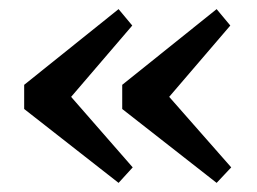

<svg xmlns="http://www.w3.org/2000/svg" viewBox="-20 -435 564 421"><path d="M33 -249 240 -415 270 -379 126 -211V-234L271 -68L240 -34L33 -196ZM248 -249 455 -415 485 -379 341 -211V-234L487 -68L455 -34L248 -196Z"/></svg>

Font: Yrsa Medium
Style: Regular
Weight: 500
Designer: Anna Giedrys (Yrsa+Rasa design), David Brezina (Yrsa art-direction, Rasa art-direction, design)
Foundry: Rosetta Type Foundry
Version: Version 2.004